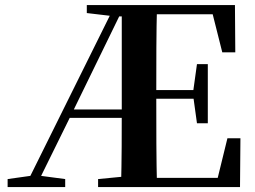

<svg xmlns="http://www.w3.org/2000/svg" viewBox="-20 -761 1039 781"><path d="M472.3 0H618.7C615.7 -115.1 615.7 -231.2 615.7 -359.2V-387.2C615.7 -510.8 615.7 -627.1 618.7 -740.5H475.3V-319.3C475.3 -221.1 475.3 -109.3 472.3 0ZM11 0H245.2V-32.6L134.1 -47.3H115.6L11 -32.6ZM781.2 -259.7H825.3V-500.1H781.2L766 -390.7V-369.7ZM884.2 -548H937.1L935.7 -740.5H545.2V-702.9H845.2ZM545.2 0H956.3L958 -198.6H905.1L865.6 -37.4H545.2ZM333.1 -707.9 449.3 -694.2H545.2V-740.5H333.1ZM379 0H545.2V-47.3H530.9L379 -32.6ZM80.9 0H124.8L272.1 -298.8L487.4 -740.5H448.1ZM244.2 -281.6H546.7V-315.8H255.7ZM545.2 -359.5H791.3V-394.7H545.2Z"/></svg>

Font: Source Han Serif CN VF
Style: Regular
Weight: 250
Designer: Ryoko NISHIZUKA 西塚涼子 (kana & ideographs); Frank Grießhammer (Latin, Greek & Cyrillic); Wenlong ZHANG 张文龙 (bopomofo); San
Foundry: Adobe
Version: Version 2.002;hotconv 1.1.0;makeotfexe 2.6.0